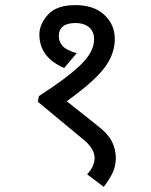

<svg xmlns="http://www.w3.org/2000/svg" viewBox="-20 -652 591 751"><path d="M386 79Q408 50 420.5 24Q433 -2 433 -34Q433 -69 417.5 -99Q402 -129 362 -160L241 -256Q347 -332 388 -386Q429 -440 429 -499Q429 -556 388 -594Q347 -632 275 -632Q201 -632 167.5 -594.5Q134 -557 134 -517Q134 -428 231 -386L280 -444Q241 -455 225.5 -471.5Q210 -488 210 -510Q210 -562 276 -562Q307 -562 327.5 -546Q348 -530 348 -498Q348 -448 293 -396Q238 -344 132 -276L128 -254L310 -103Q350 -69 350 -34Q350 -2 321 30Z"/></svg>

Font: Noto Sans Devanagari
Style: Regular
Weight: 400
Designer: Jelle Bosma - Monotype Design Team
Foundry: Monotype Imaging Inc.
Version: Version 1.901